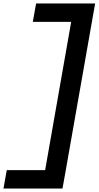

<svg xmlns="http://www.w3.org/2000/svg" viewBox="-44 -918 568 1106"><path d="M-24 168 -5 62H216L366 -792H145L164 -898H504L335 62L316 168Z"/></svg>

Font: Iosevka SS08
Style: Bold Italic
Weight: 700
Italic angle: -10°
Monospace: yes
Designer: Belleve Invis
Foundry: Belleve Invis
Version: 2.1.0; ttfautohint (v1.8.2)